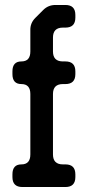

<svg xmlns="http://www.w3.org/2000/svg" viewBox="-20 -732 343 772"><path d="M70 20H243Q283 20 283 -20V-31Q283 -71 243 -71H233Q193 -71 193 -111V-354Q193 -394 233 -394H243Q283 -394 283 -434V-445Q283 -485 243 -485H233Q193 -485 193 -525V-581Q193 -621 233 -621H243Q283 -621 283 -661V-672Q283 -712 243 -712H203Q174 -712 154 -692L122 -660Q101 -639 102 -610V-525Q102 -485 66 -485Q30 -485 30 -445V-434Q30 -394 66 -394Q102 -394 102 -354V-111Q102 -71 66 -71Q30 -71 30 -31V-20Q30 20 70 20Z"/></svg>

Font: WDXL Lubrifont JP N
Style: Regular
Weight: 400
Designer: [WDXL Lubrifont] Copyright 2020-2022 (c) NightFurySL2001, Skr-ZERO; [ZCOOL QingKe HuangYou] Copyright 2018-2022 (c) The 
Version: Version 2.001;hotconv 1.1.1;makeotfexe 2.6.0